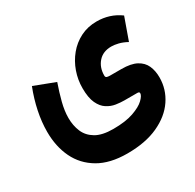

<svg xmlns="http://www.w3.org/2000/svg" viewBox="-150 -603 1030 1014"><g transform="rotate(-30 365.0 -96.0)"><path d="M350.6 246.1Q245.6 246.1 176.5 205.6Q107.4 165 73.7 95Q40 24.9 40 -64.5Q40 -124 53.2 -187.7Q66.4 -251.5 91.3 -314.9L217.8 -266.6Q199.2 -213.9 186.5 -164.1Q173.8 -114.3 173.8 -71.8Q173.8 -25.9 189.9 12.5Q206.1 50.8 244.6 73.7Q283.2 96.7 350.6 96.7Q425.8 96.7 473.9 79.8Q522 63 544.9 41Q567.9 19 567.9 3.9Q567.9 -4.9 555.2 -4.9H476.1Q453.1 -4.9 425.8 -9Q398.4 -13.2 373.5 -29.1Q348.6 -44.9 332.8 -78.6Q316.9 -112.3 316.9 -170.9Q316.9 -222.2 333.7 -270Q350.6 -317.9 382.1 -356.2Q413.6 -394.5 458 -417Q502.4 -439.5 557.1 -439.5Q637.2 -439.5 699.2 -394L651.4 -259.8Q624.5 -274.4 600.6 -280.3Q576.7 -286.1 558.1 -286.1Q507.3 -286.1 478.5 -253.4Q449.7 -220.7 449.7 -171.4Q449.7 -160.6 458 -158.4Q466.3 -156.2 476.1 -156.2H545.4Q603.5 -156.2 636.7 -138.4Q669.9 -120.6 683.8 -89.4Q697.8 -58.1 697.8 -18.1Q697.8 54.7 657.2 114.7Q616.7 174.8 539.3 210.4Q461.9 246.1 350.6 246.1Z"/></g></svg>

Font: Vazirmatn UI Black
Style: Regular
Weight: 900
Designer: Saber Rastikerdar
Foundry: Saber Rastikerdar
Version: Version 33.003